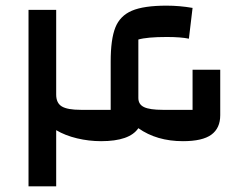

<svg xmlns="http://www.w3.org/2000/svg" viewBox="-20 -660 858 680"><path d="M760 -413V-252Q760 -206 728.5 -183Q697 -160 628 -160Q535 -160 470 -206Q439 -160 338 -160Q295 -160 253 -170Q211 -180 179 -199V0H81V-625H179V-325Q179 -295 199 -283Q219 -271 266 -271H372V-442Q372 -521 388.5 -562.5Q405 -604 447 -622Q489 -640 570 -640Q616 -640 662 -632L649 -523Q620 -529 571 -529Q501 -529 470 -520V-313Q470 -290 490.5 -280.5Q511 -271 556 -271H662V-413Z"/></svg>

Font: Changa Medium
Style: Regular
Weight: 500
Designer: Eduardo Rodriguez Tunni
Foundry: Eduardo Rodriguez Tunni
Version: Version 2.002; ttfautohint (v1.5) -l 8 -r 50 -G 150 -x 14 -H